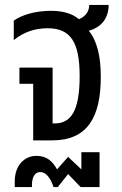

<svg xmlns="http://www.w3.org/2000/svg" viewBox="-20 -571 496 781"><path d="M390 -259C390 -341 375 -405 341 -446C390 -459 422 -495 422 -551H343C343 -521 324 -502 301 -493C274 -516 236 -527 187 -527C123 -527 68 -510 36 -487V-408C77 -441 122 -456 174 -456C267 -456 304 -400 304 -261C304 -121 269 -69 203 -69H194V-296H59V-230H115V0H192C336 0 390 -94 390 -259ZM110 181C110 158 117 129 144 129C169 129 186 156 198 190H215L257 137L308 190H385V48H311V118L257 67L212 118C195 87 172 63 128 63C81 63 40 100 40 167V190H110Z"/></svg>

Font: Noto Sans Thai UI Condensed
Style: Regular
Weight: 400
Width: 3
Designer: Monotype Design Team
Foundry: Monotype Imaging Inc.
Version: Version 1.901